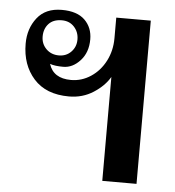

<svg xmlns="http://www.w3.org/2000/svg" viewBox="-45 -605 591 648"><g transform="rotate(5 250.5 -281.5)"><path d="M325 -352Q307 -321 270.5 -297.5Q234 -274 188 -274Q110 -274 68.5 -320.5Q27 -367 27 -439Q27 -490 55.5 -526.5Q84 -563 139 -563Q191 -563 217 -537.5Q243 -512 243 -472Q243 -428 217.5 -400Q192 -372 160 -372Q131 -372 115 -378Q130 -330 190 -330Q226 -330 257 -350.5Q288 -371 306 -406Q324 -441 324 -483V-553H441V0H325ZM200 -468Q200 -493 184 -510.5Q168 -528 142 -528Q113 -528 97.5 -511Q82 -494 82 -468Q82 -443 99 -426Q116 -409 142 -409Q167 -409 183.5 -426Q200 -443 200 -468Z"/></g></svg>

Font: Taviraj Medium
Style: Regular
Weight: 500
Designer: Katatrad Team
Foundry: CadsonDemak
Version: Version 1.030